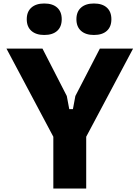

<svg xmlns="http://www.w3.org/2000/svg" viewBox="-20 -1078 790 1098"><path d="M223 -800 362 -529 376 -454H397L411 -529L551 -800H741L473 -296V0H285V-296L17 -800ZM233 -878Q186 -878 159.5 -901.5Q133 -925 133 -968Q133 -1011 159.5 -1034.5Q186 -1058 233 -1058Q281 -1058 307 -1034.5Q333 -1011 333 -968Q333 -925 307 -901.5Q281 -878 233 -878ZM517 -878Q470 -878 443.5 -901.5Q417 -925 417 -968Q417 -1011 443.5 -1034.5Q470 -1058 517 -1058Q565 -1058 591 -1034.5Q617 -1011 617 -968Q617 -925 591 -901.5Q565 -878 517 -878Z"/></svg>

Font: Martian Mono SemiExpanded ExtraBold
Style: Regular
Weight: 800
Width: 6
Designer: Roman Shamin
Foundry: Evil Martians
Version: Version 1.000